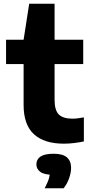

<svg xmlns="http://www.w3.org/2000/svg" viewBox="-20 -760 490 1029"><path d="M322 10Q217.5 10 162 -40.5Q106.5 -91 106.5 -197.5V-547L136.5 -740H272.5V-226.5Q272.5 -168.5 295.5 -146.2Q318.5 -124 368 -124Q382 -124 396.5 -125.8Q411 -127.5 429.5 -131V-2Q406.5 3 378 6.5Q349.5 10 322 10ZM12.5 -416.5V-547H426V-416.5ZM219.5 249Q237 216 243.2 192.8Q249.5 169.5 249.5 145L279.5 177H268Q218 177 196.5 161.5Q175 146 175 120.5Q175 94 197.2 79Q219.5 64 267.5 64Q316.5 64 338.8 83.5Q361 103 361 139Q361 165.5 350.2 195.8Q339.5 226 321 249Z"/></svg>

Font: Encode Sans SemiExpanded
Style: Bold
Weight: 700
Width: 6
Designer: Multiple Designers
Foundry: Impallari Type
Version: Version 3.002